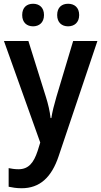

<svg xmlns="http://www.w3.org/2000/svg" viewBox="-20 -761 539 1021"><path d="M98 -681C98 -641 123 -621 156 -621C188 -621 214 -641 214 -681C214 -722 188 -741 156 -741C123 -741 98 -722 98 -681ZM284 -681C284 -641 309 -621 342 -621C375 -621 401 -641 401 -681C401 -722 375 -741 342 -741C309 -741 284 -722 284 -681ZM1 -543 194 -3 180 42C159 105 132 139 78 139C59 139 40 136 26 133V232C45 236 67 240 95 240C191 240 254 183 292 69L498 -543H369L280 -246C268 -205 258 -166 253 -133H249C245 -170 236 -208 224 -246L131 -543Z"/></svg>

Font: Noto Sans Arabic SemCond SemBd
Style: Regular
Weight: 600
Width: 4
Designer: Monotype Design Team, Nadine Chahine, Nizar Qandah and Khaled Hosny
Foundry: Monotype Imaging Inc.
Version: Version 2.012